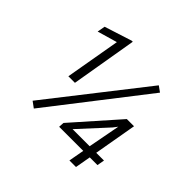

<svg xmlns="http://www.w3.org/2000/svg" viewBox="-176 -885 1059 1059"><g transform="rotate(45 354.0 -355.0)"><path d="M219.7 -324.2H168.5L224.6 -646.5L108.4 -612.8L116.7 -658.7L276.9 -710H285.2ZM159.7 -63.5 124.5 -89.4 556.6 -641.6 589.8 -617.7ZM575.7 -134.3H636.2L628.4 -91.3H568.4L552.2 0H501L517.6 -91.3H329.6L331.5 -123L563.5 -385.3H619.6ZM391.1 -134.3H524.4L560.1 -322.3L541 -297.4Z"/></g></svg>

Font: RobotoInd Light
Style: Italic
Weight: 300
Italic angle: -12°
Designer: Google
Version: Version 2.001151; 2014